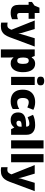

<svg xmlns="http://www.w3.org/2000/svg" viewBox="1700 -2516 1056 4496"><g transform="rotate(90 2228.0 -268.0)"><path d="M274 10Q220 10 179.5 -7Q139 -24 116 -65.5Q93 -107 93 -182V-410H26V-488L111 -548L160 -664H285V-553H421V-410H285V-195Q285 -168 298.5 -154.5Q312 -141 337 -141Q363 -141 384.5 -146.5Q406 -152 429 -160V-21Q398 -8 363 1Q328 10 274 10Z M588 240Q562 240 543 237.5Q524 235 510 232V82Q521 84 536.5 86Q552 88 569 88Q616 88 638.5 60.5Q661 33 675 -3L677 -8L459 -553H660L754 -236Q757 -226 759.5 -209Q762 -192 763 -176H767Q769 -196 772.5 -210.5Q776 -225 779 -235L875 -553H1070L851 35Q826 102 792.5 148Q759 194 710 217Q661 240 588 240Z M1136 240V-553H1291L1318 -483H1327Q1341 -505 1360.5 -523Q1380 -541 1408 -552Q1436 -563 1474 -563Q1566 -563 1618 -489.5Q1670 -416 1670 -278Q1670 -184 1643.5 -119.5Q1617 -55 1571.5 -22.5Q1526 10 1468 10Q1410 10 1377.5 -11Q1345 -32 1327 -54H1321Q1323 -35 1325 -13Q1327 9 1327 38V240ZM1403 -144Q1427 -144 1443.5 -157.5Q1460 -171 1468 -201Q1476 -231 1476 -280Q1476 -353 1457 -383Q1438 -413 1402 -413Q1360 -413 1344.5 -383Q1329 -353 1327 -294V-279Q1327 -213 1343 -178.5Q1359 -144 1403 -144Z M1780 0V-553H1971V0ZM1876 -607Q1834 -607 1804.5 -624.5Q1775 -642 1775 -691Q1775 -742 1804.5 -759Q1834 -776 1876 -776Q1917 -776 1947.5 -759Q1978 -742 1978 -691Q1978 -642 1947.5 -624.5Q1917 -607 1876 -607Z M2356 10Q2272 10 2210 -20Q2148 -50 2114 -113Q2080 -176 2080 -274Q2080 -375 2118 -438.5Q2156 -502 2221.5 -532.5Q2287 -563 2371 -563Q2422 -563 2467.5 -552Q2513 -541 2552 -521L2496 -380Q2462 -395 2432.5 -404Q2403 -413 2371 -413Q2342 -413 2320 -398Q2298 -383 2286 -352.5Q2274 -322 2274 -275Q2274 -227 2286.5 -198Q2299 -169 2321 -155.5Q2343 -142 2372 -142Q2413 -142 2454.5 -155Q2496 -168 2533 -191V-39Q2499 -17 2456 -3.5Q2413 10 2356 10Z M2781 10Q2709 10 2661 -34Q2613 -78 2613 -169Q2613 -258 2674.5 -301.5Q2736 -345 2853 -349L2945 -352V-360Q2945 -397 2927 -412.5Q2909 -428 2878 -428Q2845 -428 2805 -416.5Q2765 -405 2724 -387L2669 -513Q2717 -538 2777.5 -550.5Q2838 -563 2913 -563Q3018 -563 3077 -511Q3136 -459 3136 -363V0H3004L2967 -73H2963Q2940 -44 2915.5 -25.5Q2891 -7 2859 1.5Q2827 10 2781 10ZM2862 -125Q2897 -125 2921.5 -147Q2946 -169 2946 -204V-247L2902 -245Q2850 -243 2828.5 -226.5Q2807 -210 2807 -180Q2807 -152 2822 -138.5Q2837 -125 2862 -125Z M3266 0V-760H3457V0Z M3589 0V-760H3780V0Z M3974 240Q3948 240 3929 237.5Q3910 235 3896 232V82Q3907 84 3922.5 86Q3938 88 3955 88Q4002 88 4024.5 60.5Q4047 33 4061 -3L4063 -8L3845 -553H4046L4140 -236Q4143 -226 4145.5 -209Q4148 -192 4149 -176H4153Q4155 -196 4158.5 -210.5Q4162 -225 4165 -235L4261 -553H4456L4237 35Q4212 102 4178.5 148Q4145 194 4096 217Q4047 240 3974 240Z"/></g></svg>

Font: Noto Sans Symbols Black
Style: Regular
Weight: 900
Version: Version 2.002